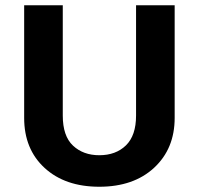

<svg xmlns="http://www.w3.org/2000/svg" viewBox="-20 -700 759 731"><path d="M219 -680V-260Q219 -182 258 -145.5Q297 -109 358 -109Q421 -109 459.5 -146.5Q498 -184 498 -260V-680H645V-251Q645 -134 567 -61.5Q489 11 358 11Q228 11 150 -60.5Q72 -132 72 -251V-680Z"/></svg>

Font: Palanquin Dark Medium
Style: Regular
Weight: 500
Designer: Pria Ravichandran
Version: Version 1.001